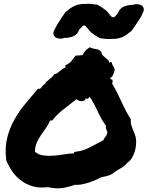

<svg xmlns="http://www.w3.org/2000/svg" viewBox="-20 -998 790 1028"><path d="M235.4 3.9Q192.4 9.8 157.2 0Q122.1 -9.8 94.2 -30.3Q66.4 -50.8 46.4 -79.1Q26.4 -107.4 13.7 -139.6Q4.9 -206.1 18.6 -260.3Q32.2 -314.5 58.6 -360.4Q85 -406.2 118.7 -446.3Q152.3 -486.3 183.6 -523.4Q190.4 -520.5 194.8 -523.4Q199.2 -526.4 202.6 -531.2Q206.1 -536.1 210.4 -541Q214.8 -545.9 220.7 -547.9Q224.6 -556.6 231 -562.5Q237.3 -568.4 244.6 -573.7Q252 -579.1 258.3 -585Q264.6 -590.8 269.5 -599.6Q279.3 -601.6 286.6 -606.4Q293.9 -611.3 300.3 -617.2Q306.6 -623 313.5 -627.9Q320.3 -632.8 330.1 -635.7V-648.4Q351.6 -658.2 361.3 -669.9Q371.1 -681.6 384.8 -700.2Q395.5 -701.2 401.9 -701.2Q408.2 -701.2 421.9 -703.1Q430.7 -719.7 438.5 -727.5Q446.3 -735.4 460.9 -745.1Q475.6 -737.3 492.2 -735.8Q508.8 -734.4 522.5 -720.7Q523.4 -709 529.3 -702.6Q535.2 -696.3 542 -690.9Q548.8 -685.5 555.7 -679.7Q562.5 -673.8 564.5 -663.1Q569.3 -663.1 570.8 -665Q572.3 -667 577.1 -666Q579.1 -658.2 581.1 -653.3Q583 -648.4 585.4 -644.5Q587.9 -640.6 590.3 -635.7Q592.8 -630.9 594.7 -624Q589.8 -612.3 585.9 -599.1Q582 -585.9 570.3 -581.1Q570.3 -573.2 576.2 -572.8Q582 -572.3 583 -565.4Q584 -556.6 580.1 -550.8Q607.4 -504.9 629.9 -454.6Q652.3 -404.3 680.7 -358.4Q678.7 -344.7 682.1 -331.5Q685.5 -318.4 690.9 -305.7Q696.3 -293 701.2 -280.3Q706.1 -267.6 708 -254.9Q710 -238.3 708 -219.2Q706.1 -200.2 700.2 -182.6Q694.3 -165 684.6 -149.9Q674.8 -134.8 662.1 -127Q646.5 -107.4 623 -95.2Q599.6 -83 580.1 -66.4Q566.4 -58.6 550.8 -55.2Q535.2 -51.8 518.6 -47.9Q505.9 -40 488.3 -32.7Q470.7 -25.4 452.1 -19.5Q433.6 -13.7 415 -10.3Q396.5 -6.8 381.8 -8.8Q346.7 3.9 313.5 8.8Q280.3 13.7 235.4 3.9ZM248 -351.6Q238.3 -329.1 225.1 -311Q211.9 -293 199.2 -274.4Q186.5 -255.9 177.2 -234.9Q168 -213.9 167 -185.5Q186.5 -168.9 213.4 -165.5Q240.2 -162.1 268.6 -164.6Q296.9 -167 325.2 -171.9Q353.5 -176.8 376 -176.8Q376 -185.5 383.8 -185.5Q424.8 -189.5 460 -208.5Q495.1 -227.5 533.2 -247.1Q538.1 -258.8 545.9 -267.6Q553.7 -276.4 554.7 -293Q549.8 -301.8 548.3 -307.6Q546.9 -313.5 546.9 -325.2Q521.5 -360.4 502.9 -401.9Q484.4 -443.4 460 -480.5Q458 -475.6 452.1 -470.7Q446.3 -465.8 439.5 -472.7Q436.5 -462.9 430.7 -459.5Q424.8 -456.1 417.5 -456.1Q410.2 -456.1 402.8 -459Q395.5 -461.9 389.6 -466.8Q355.5 -439.5 321.8 -414.1Q288.1 -388.7 260.7 -354.5Q255.9 -351.6 254.9 -352.5Q253.9 -353.5 248 -351.6ZM714.8 -975.6Q731.4 -974.6 740.7 -966.8Q750 -959 750 -945.3Q748 -933.6 743.2 -925.8Q736.3 -910.2 731 -901.9Q725.6 -893.6 719.7 -884.8Q710.9 -871.1 702.6 -858.4Q694.3 -845.7 683.6 -832Q676.8 -826.2 672.9 -824.2Q664.1 -816.4 654.3 -810.1Q644.5 -803.7 633.8 -798.8Q616.2 -792 601.1 -790.5Q585.9 -789.1 568.4 -789.1H554.7Q543.9 -790 532.7 -791Q521.5 -792 513.7 -793.9Q499 -801.8 490.7 -807.6Q482.4 -813.5 474.6 -819.3Q465.8 -825.2 460 -832Q454.1 -838.9 449.2 -845.7Q445.3 -851.6 439.9 -856.9Q434.6 -862.3 429.7 -862.3Q424.8 -861.3 420.4 -856.4Q416 -851.6 411.1 -846.7Q409.2 -844.7 407.2 -842.3Q405.3 -839.8 403.3 -837.9Q397.5 -819.3 379.9 -807.6Q371.1 -802.7 366.2 -801.8Q361.3 -800.8 357.4 -798.8L347.7 -796.9L337.9 -794.9L328.1 -795.9Q313.5 -791 303.7 -791Q284.2 -792 274.9 -800.3Q265.6 -808.6 265.6 -821.3Q267.6 -833 272.5 -840.8Q280.3 -856.4 285.6 -865.2Q291 -874 296.9 -882.8Q304.7 -895.5 313 -908.2Q321.3 -920.9 332 -934.6Q338.9 -940.4 342.8 -942.4Q351.6 -950.2 361.3 -956.5Q371.1 -962.9 381.8 -967.8Q399.4 -974.6 414.6 -976.1Q429.7 -977.5 447.3 -977.5H460.9Q483.4 -975.6 502 -972.7Q516.6 -964.8 524.9 -959Q533.2 -953.1 541 -947.3Q549.8 -941.4 555.7 -934.6Q561.5 -927.7 566.4 -920.9Q578.1 -904.3 586.9 -905.3Q591.8 -905.3 595.7 -909.7Q599.6 -914.1 604.5 -919.9Q606.4 -922.9 612.3 -928.7Q618.2 -947.3 635.7 -959Q649.4 -965.8 658.2 -967.8L668 -969.7L677.7 -971.7H687.5Q699.2 -975.6 711.9 -975.6Z"/></svg>

Font: Permanent Marker
Style: Regular
Weight: 400
Designer: Font Diner, Inc
Foundry: Font Diner, Inc
Version: Version 1.000